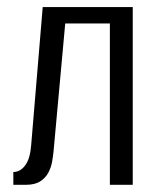

<svg xmlns="http://www.w3.org/2000/svg" viewBox="-20 -514 431 534"><path d="M17.1 0V-35.6Q36.5 -35.6 50.3 -54.4Q64 -73.2 66.7 -110.4L98.8 -494.3H349.2V0H285.6V-448.7H161.4L128.9 -92.5Q127.6 -80.2 124.9 -64.3Q122.2 -48.5 114.4 -33.8Q106.7 -19.2 91.8 -9.6Q77 0 52 0Z"/></svg>

Font: Alumni Sans SC Thin
Style: Regular
Weight: 100
Designer: Robert E. Leuschke
Foundry: Robert E. Leuschke
Version: Version 1.018